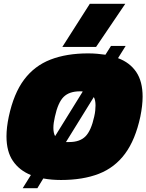

<svg xmlns="http://www.w3.org/2000/svg" viewBox="-20 -934 768 1007"><path d="M307 -688 451 -914H637L484 -688ZM99 53 142 -16Q82 -40 48 -89.5Q14 -139 14 -219Q14 -265 26 -322Q52 -444 106.5 -516.5Q161 -589 245 -621.5Q329 -654 442 -654Q467 -654 489.5 -652Q512 -650 533 -647L562 -693H639L599 -629Q661 -606 694.5 -556.5Q728 -507 728 -427Q728 -381 716 -322Q690 -201 636 -128Q582 -55 498.5 -22.5Q415 10 300 10Q275 10 252 8Q229 6 207 2L176 53ZM269 -220 414 -454Q410 -455 406.5 -455Q403 -455 399 -455Q343 -455 313.5 -425.5Q284 -396 268 -322Q264 -305 262 -290.5Q260 -276 260 -263Q260 -237 269 -220ZM326 -189H343Q399 -189 428.5 -219Q458 -249 474 -322Q478 -339 479.5 -354Q481 -369 481 -381Q481 -409 472 -425Z"/></svg>

Font: Kanit Black
Style: Italic
Weight: 900
Italic angle: -12°
Designer: Katatrad Team
Foundry: CadsonDemak
Version: Version 2.000; ttfautohint (v1.8.3)